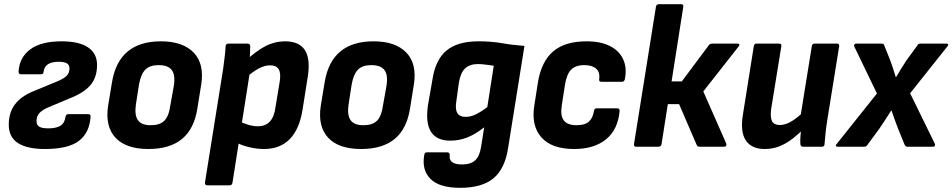

<svg xmlns="http://www.w3.org/2000/svg" viewBox="-20 -703 4564 920"><path d="M196 11Q110 11 66 -17.5Q22 -46 22 -106Q22 -163 51 -202Q80 -241 138 -265L252 -312Q286 -326 299.5 -340Q313 -354 313 -375Q313 -392 300.5 -399.5Q288 -407 261 -407Q195 -407 189 -360Q188 -347 177 -347H80Q69 -347 69 -360Q73 -428 125 -466.5Q177 -505 275 -505Q359 -505 402 -476Q445 -447 445 -392Q445 -335 416.5 -299Q388 -263 329 -238L217 -191Q185 -178 170 -162.5Q155 -147 155 -123Q155 -104 168 -96Q181 -88 212 -88Q249 -88 269.5 -100.5Q290 -113 294 -144Q296 -156 307 -156H403Q415 -156 414 -144Q409 -66 357.5 -27.5Q306 11 196 11Z M691 11Q584 11 533.5 -43Q483 -97 498 -196L517 -311Q550 -505 751 -505Q856 -505 908 -451Q960 -397 944 -297L926 -185Q911 -86 852.5 -37.5Q794 11 691 11ZM702 -103Q746 -103 767.5 -124.5Q789 -146 796 -197L813 -292Q821 -344 803 -367.5Q785 -391 740 -391Q698 -391 676.5 -369.5Q655 -348 646 -298L631 -201Q624 -151 641 -127Q658 -103 702 -103Z M1245 11Q1209 11 1171 1.5Q1133 -8 1110 -22L1123 -124Q1143 -113 1168 -105.5Q1193 -98 1216 -98Q1252 -98 1273 -120.5Q1294 -143 1300 -189L1320 -310Q1327 -352 1315.5 -371Q1304 -390 1274 -390Q1248 -390 1219 -374.5Q1190 -359 1153 -326L1156 -411Q1209 -460 1253 -482.5Q1297 -505 1346 -505Q1413 -505 1440.5 -463.5Q1468 -422 1455 -337L1430 -179Q1415 -84 1368.5 -36.5Q1322 11 1245 11ZM973 185Q961 185 962 172L1049 -371Q1053 -402 1056.5 -430Q1060 -458 1061 -481Q1062 -494 1074 -494H1166Q1178 -494 1179 -482Q1179 -468 1178 -446.5Q1177 -425 1175 -409L1177 -356L1094 172Q1092 185 1081 185Z M1710 11Q1603 11 1552.5 -43Q1502 -97 1517 -196L1536 -311Q1569 -505 1770 -505Q1875 -505 1927 -451Q1979 -397 1963 -297L1945 -185Q1930 -86 1871.5 -37.5Q1813 11 1710 11ZM1721 -103Q1765 -103 1786.5 -124.5Q1808 -146 1815 -197L1832 -292Q1840 -344 1822 -367.5Q1804 -391 1759 -391Q1717 -391 1695.5 -369.5Q1674 -348 1665 -298L1650 -201Q1643 -151 1660 -127Q1677 -103 1721 -103Z M2273 -505Q2335 -505 2386 -496Q2437 -487 2493 -483L2415 4Q2400 105 2345 151Q2290 197 2185 197Q2085 197 2042.5 154Q2000 111 2013 39Q2015 27 2025 27H2123Q2135 27 2135 40Q2132 62 2146 73.5Q2160 85 2195 85Q2235 85 2256.5 65.5Q2278 46 2285 2L2300 -93Q2260 -61 2220.5 -45Q2181 -29 2138 -29Q2071 -29 2044.5 -72.5Q2018 -116 2031 -201L2052 -321Q2066 -416 2119 -460.5Q2172 -505 2273 -505ZM2211 -143Q2235 -143 2260 -155Q2285 -167 2315 -190L2346 -388Q2330 -390 2309.5 -393Q2289 -396 2270 -396Q2231 -396 2209 -375.5Q2187 -355 2179 -308L2167 -221Q2160 -181 2171 -162Q2182 -143 2211 -143Z M2731 11Q2624 11 2574.5 -44.5Q2525 -100 2540 -196L2558 -311Q2575 -410 2631.5 -457.5Q2688 -505 2791 -505Q2858 -505 2902.5 -482.5Q2947 -460 2966 -419Q2985 -378 2974 -323Q2971 -311 2960 -311H2863Q2849 -311 2851 -323Q2856 -357 2836.5 -374Q2817 -391 2780 -391Q2738 -391 2716.5 -369Q2695 -347 2687 -296L2672 -199Q2664 -149 2681.5 -126Q2699 -103 2743 -103Q2783 -103 2802 -120.5Q2821 -138 2826 -171Q2828 -184 2839 -184H2937Q2950 -184 2949 -171Q2941 -82 2884 -35.5Q2827 11 2731 11Z M3513 -494Q3521 -494 3522.5 -490Q3524 -486 3519 -480L3350 -265L3460 -15Q3462 -9 3459.5 -4.5Q3457 0 3450 0H3332Q3322 0 3319 -7L3234 -204H3180L3150 -13Q3148 0 3135 0H3028Q3016 0 3018 -13L3123 -670Q3125 -683 3137 -683H3244Q3256 -683 3254 -670L3198 -313H3247L3377 -487Q3383 -494 3392 -494Z M3644 11Q3581 11 3553.5 -30.5Q3526 -72 3540 -155L3592 -482Q3594 -494 3605 -494H3712Q3726 -494 3724 -482L3675 -180Q3670 -140 3679.5 -122Q3689 -104 3717 -104Q3745 -104 3775 -123Q3805 -142 3838 -174L3834 -89Q3808 -62 3778.5 -39Q3749 -16 3716 -2.5Q3683 11 3644 11ZM3828 0Q3816 0 3815 -13Q3814 -30 3815.5 -50.5Q3817 -71 3820 -91L3815 -141L3870 -482Q3872 -494 3883 -494H3990Q4003 -494 4001 -481L3944 -127Q3939 -96 3936 -67.5Q3933 -39 3931 -13Q3931 0 3918 0Z M3994 0Q3987 0 3985.5 -4Q3984 -8 3989 -13L4182 -255L4073 -481Q4071 -486 4074 -490Q4077 -494 4081 -494H4205Q4216 -494 4218 -483L4246 -413Q4253 -394 4259.5 -374Q4266 -354 4272 -334H4274Q4286 -354 4298.5 -374.5Q4311 -395 4323 -413L4374 -483Q4377 -489 4380.5 -491.5Q4384 -494 4389 -494H4515Q4521 -494 4523 -490.5Q4525 -487 4520 -481L4341 -256L4460 -13Q4462 -8 4459.5 -4Q4457 0 4450 0H4328Q4318 0 4314 -11L4283 -87Q4275 -108 4267.5 -129Q4260 -150 4252 -173H4250Q4236 -151 4222 -129Q4208 -107 4194 -87L4138 -11Q4132 0 4121 0Z"/></svg>

Font: Sofia Sans Semi Condensed ExtraBold
Style: Italic
Weight: 800
Italic angle: -9°
Version: Version 4.100